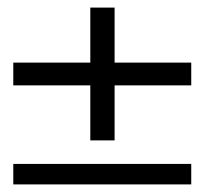

<svg xmlns="http://www.w3.org/2000/svg" viewBox="-20 -486 540 506"><path d="M15 0V-54H484V0ZM218 -116V-466H282V-116ZM15 -261V-321H484V-261Z"/></svg>

Font: DM Sans 16pt Light
Style: Regular
Weight: 300
Version: Version 4.004;gftools[0.9.30]